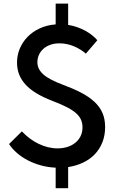

<svg xmlns="http://www.w3.org/2000/svg" viewBox="-20 -895 635 1041"><path d="M29.1 -114.1 98.6 -182.7Q118.2 -161.8 140.9 -144.8Q163.6 -127.7 188.4 -115.7Q213.2 -103.6 239.5 -97Q265.9 -90.5 292.3 -90.5Q320.5 -90.5 345 -98.2Q369.5 -105.9 387.7 -120.5Q405.9 -135 416.6 -156.1Q427.3 -177.3 427.3 -204.1Q427.3 -227.3 419.1 -246.1Q410.9 -265 391.8 -281.8Q372.7 -298.6 341.4 -314.5Q310 -330.5 263.6 -348.2Q214.1 -367.3 178 -389.1Q141.8 -410.9 118.4 -436.6Q95 -462.3 83.6 -491.8Q72.3 -521.4 72.3 -555.5Q72.3 -595.5 87.3 -631.4Q102.3 -667.3 129.5 -695.2Q156.8 -723.2 195.5 -741.1Q234.1 -759.1 281.8 -762.7V-875.5H349.5V-760Q375.5 -755.9 399.1 -747.5Q422.7 -739.1 443 -728Q463.2 -716.8 479.8 -703.6Q496.4 -690.5 507.7 -676.8L445.5 -604.1Q432.3 -615.9 416.1 -625.9Q400 -635.9 381.8 -643.6Q363.6 -651.4 343.6 -655.7Q323.6 -660 302.3 -660Q273.6 -660 251.4 -651.6Q229.1 -643.2 213.9 -629.1Q198.6 -615 190.7 -596.6Q182.7 -578.2 182.7 -557.7Q182.7 -539.1 190.5 -523Q198.2 -506.8 214.8 -491.8Q231.4 -476.8 258 -463Q284.5 -449.1 322.3 -435Q377.7 -414.5 420 -392.5Q462.3 -370.5 491.4 -343.6Q520.5 -316.8 535.2 -283.4Q550 -250 550 -206.8Q550 -160.9 535.2 -123.6Q520.5 -86.4 493.9 -58.6Q467.3 -30.9 430.5 -13.4Q393.6 4.1 349.5 10.9V125.5H281.8V14.1Q240.5 12.3 202.3 1.8Q164.1 -8.6 131.1 -25.7Q98.2 -42.7 72 -65.5Q45.9 -88.2 29.1 -114.1Z"/></svg>

Font: Spartan MB SemBd
Style: Regular
Weight: 600
Designer: Matt Bailey, Mirko Velimirovic
Foundry: Matt Bailey
Version: Version 1.005